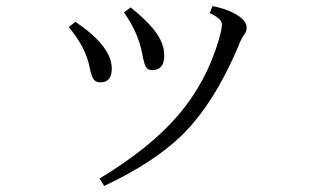

<svg xmlns="http://www.w3.org/2000/svg" viewBox="-20 -576 1040 629"><path d="M205.1 -487.3 227.1 -504.4Q346.2 -424.3 346.2 -351.1Q346.2 -306.2 309.1 -306.2Q293 -306.2 285.6 -317.4Q279.8 -326.7 273.9 -354Q261.2 -420.9 205.1 -487.3ZM386.2 -535.2 408.2 -551.8Q471.2 -500.5 495.6 -462.9Q518.1 -428.7 518.1 -394Q518.1 -346.2 478 -346.2Q463.9 -346.2 457.5 -357.9Q451.7 -368.7 446.3 -397.9Q433.6 -468.3 386.2 -535.2ZM321.3 33.2 306.2 8.8Q474.1 -92.3 566.4 -201.7Q656.7 -308.6 696.8 -445.8Q707 -480.5 707 -496.1Q707 -514.6 667 -533.2L676.3 -556.2Q729 -545.4 759.8 -524.9Q788.1 -506.3 788.1 -485.8Q788.1 -472.7 780.3 -462.9Q769 -448.2 760.3 -422.9Q679.7 -234.4 575.7 -132.8Q483.4 -43 321.3 33.2Z"/></svg>

Font: I.Ming
Style: Regular
Weight: 400
Designer: Ichiten Fonts Project
Version: Version 5.10 Mar 24, 2018